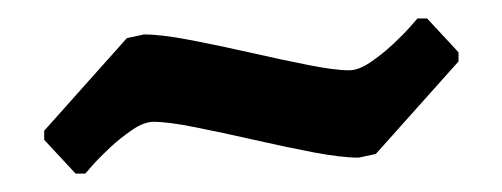

<svg xmlns="http://www.w3.org/2000/svg" viewBox="-20 -368 546 209"><path d="M62.3 -179 28.1 -215.8V-225.7L118.1 -326.5L136.8 -330.5Q155.5 -330.5 186.2 -324.6Q216.9 -318.8 251.2 -311Q285.5 -303.2 314.8 -297.4Q344 -291.5 360.1 -291.5Q370.5 -291.5 383.3 -300.3Q396.1 -309 407.6 -319.7Q419.1 -330.4 426.8 -339.2Q434.4 -347.9 434.4 -347.9H444.9L479.1 -311.1V-301.1L389.1 -200.4L370.4 -196.4Q351.7 -196.4 321 -202.2Q290.3 -208.1 256 -215.9Q221.7 -223.7 192.4 -229.5Q163.2 -235.4 147.1 -235.4Q136.7 -235.4 123.9 -226.6Q111.1 -217.9 99.6 -207.2Q88.1 -196.4 80.4 -187.7Q72.8 -179 72.8 -179Z"/></svg>

Font: Alegreya
Style: Regular
Weight: 400
Designer: Juan Pablo del Peral
Foundry: Huerta Tipografica
Version: Version 2.009